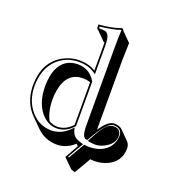

<svg xmlns="http://www.w3.org/2000/svg" viewBox="-155 -815 1003 1115"><g transform="rotate(20 346.0 -258.0)"><path d="M294.4 -347.7Q195.8 -347.7 173.8 -231.4Q168.5 -203.1 168.5 -172.4Q168.9 -96.2 197.3 -45.9Q223.6 -32.2 249 -32.2Q300.3 -33.2 339.8 -77.1V-339.8Q319.8 -347.7 294.4 -347.7ZM579.1 -64.5Q572.3 -58.1 566.4 -50.8Q574.2 -58.1 579.1 -64.5ZM339.4 -585.9 334.5 -586.4 277.8 -643.1Q274.9 -644 273.4 -645Q272.5 -647 272 -647.9L270 -671.9Q345.7 -677.7 399.9 -696.3Q402.8 -697.3 404.8 -698.2Q412.1 -697.8 415.5 -694.8Q417.5 -691.4 418 -688L474.6 -631.3Q474.6 -629.4 471.7 -526.4V-94.7Q517.1 -163.1 554.2 -163.1Q587.4 -162.6 603.5 -147L659.7 -90.3Q672.9 -75.7 673.3 -52.2Q673.3 29.3 597.7 64.5Q561 81.5 515.6 81.5Q507.3 81.5 493.7 79.6L434.6 181.6L409.7 172.4L353 116.2Q394 43.5 399.9 33.2L388.2 22Q339.4 66.4 279.8 66.4Q207.5 65.4 156.7 16.1L100.1 -40.5Q38.6 -102.1 34.2 -199.2Q33.7 -205.6 34.2 -210.9Q34.2 -355.5 140.6 -413.6Q188 -439 240.2 -439Q299.8 -438.5 339.8 -412.1V-563Q339.8 -576.2 339.4 -585.9ZM404.8 -583Q404.8 -644 407.7 -688H406.7Q360.4 -671.4 280.8 -663.1L281.7 -652.8L310.5 -650.9Q341.3 -650.4 347.7 -606.4Q350.1 -588.4 350.1 -563V-393.6L334.5 -403.8Q296.4 -428.7 240.2 -429.2Q157.2 -429.2 101.1 -371.6Q44.4 -312 43.9 -210.9Q43.9 -116.7 101.1 -53.7Q150.9 -0.5 223.1 0Q284.7 -1 333 -49.8L345.2 -62.5L349.6 -45.4Q358.9 -10.3 394 2.4Q401.9 5.4 411.6 8.3L424.3 12.2L417.5 23.4Q402.3 47.4 367.7 110.4L373.5 112.8L431.6 12.2L438.5 13.2Q450.7 14.6 459 15.1Q545.9 15.1 585.9 -40Q606.9 -69.8 606.9 -108.9Q604.5 -151.9 554.2 -152.8Q513.7 -152.8 443.8 -27.3Q442.9 -25.9 442.9 -24.9L439.9 -20H434.1Q403.8 -20 404.8 -103.5Q404.8 -120.1 404.8 -121.1ZM493.2 -9.8Q474.1 -9.8 457 -13.2L443.8 -15.6L450.2 -27.8Q492.7 -109.9 518.6 -131.3Q537.6 -147 557.1 -147Q593.3 -147 601.6 -115.7Q603 -108.9 603 -103Q603 -52.7 544.4 -23.9Q517.1 -10.3 493.2 -9.8ZM237.8 -414.1Q313 -413.1 348.6 -349.6L350.1 -347.7V-73.2L347.7 -70.3Q304.2 -22.5 249 -22Q191.9 -22 149.4 -73.2Q102.5 -130.9 102.1 -229Q102.1 -351.1 168 -395Q197.8 -413.6 237.8 -414.1Z"/></g></svg>

Font: Linux Biolinum Shadow O
Style: Regular
Weight: 400
Designer: Philipp H. Poll
Foundry: Philipp H. Poll
Version: Version 1.0.4